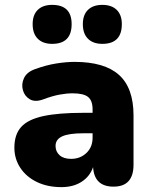

<svg xmlns="http://www.w3.org/2000/svg" viewBox="-20 -757 626 788"><path d="M400 -577Q362 -577 341 -598Q320 -619 320 -658Q320 -696 341 -716.5Q362 -737 400 -737Q438 -737 459 -716.5Q480 -696 480 -658Q480 -577 400 -577ZM194 -577Q156 -577 135 -598Q114 -619 114 -658Q114 -696 135 -716.5Q156 -737 194 -737Q274 -737 274 -658Q274 -577 194 -577ZM232 11Q175 11 131.5 -10Q88 -31 63.5 -68Q39 -105 39 -151Q39 -205 67 -236Q95 -267 157.5 -280.5Q220 -294 322 -294H360V-308Q360 -344 341.5 -359Q323 -374 278 -374Q253 -374 223.5 -368.5Q194 -363 157 -349Q124 -337 102.5 -349.5Q81 -362 74 -387Q67 -412 78.5 -436.5Q90 -461 123 -473Q170 -490 211 -496.5Q252 -503 286 -503Q409 -503 468.5 -449.5Q528 -396 528 -283V-81Q528 9 446 9Q367 9 362 -71Q349 -33 315 -11Q281 11 232 11ZM360 -210H322Q263 -210 235.5 -197.5Q208 -185 208 -158Q208 -135 224.5 -120Q241 -105 272 -105Q309 -105 334.5 -129Q360 -153 360 -192Z"/></svg>

Font: Chiron GoRound TC H
Style: Regular
Weight: 900
Designer: Ryoko NISHIZUKA 西塚涼子 (kana, bopomofo & ideographs); Paul D. Hunt (Latin, Greek & Cyrillic); Sandoll Communications 산돌커뮤니
Foundry: Adobe
Version: Version 1.000;hotconv 1.1.1;makeotfexe 2.6.0